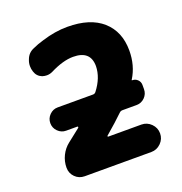

<svg xmlns="http://www.w3.org/2000/svg" viewBox="-133 -881 925 976"><g transform="rotate(-20 329.5 -393.0)"><path d="M150.4 -270.5Q125 -270.5 106.4 -289.1Q87.9 -307.6 87.9 -333.5Q87.9 -359.4 106.4 -377.9Q125 -396.5 150.4 -396.5H341.8Q351.6 -396.5 357.4 -404.3Q404.3 -464.8 405.3 -527.3Q405.3 -611.3 311.5 -611.3Q256.8 -611.3 185.5 -575.2Q170.9 -568.4 155.3 -568.4Q143.6 -568.4 130.9 -572.3Q103.5 -583 94.7 -611.3Q89.8 -626 89.8 -641.6Q89.8 -659.2 96.7 -675.8Q108.4 -708 139.6 -720.7Q167 -733.4 198.2 -742.2Q269.5 -764.6 335.9 -764.6Q459 -764.6 525.4 -705.6Q591.8 -646.5 591.8 -543.9Q591.8 -462.9 552.7 -400.4Q549.8 -396.5 554.7 -396.5Q571.3 -396.5 583 -384.8Q594.7 -373 594.7 -356.4V-334Q594.7 -307.6 576.2 -289.1Q557.6 -270.5 531.2 -270.5H455.1Q445.3 -270.5 438.5 -263.7Q400.4 -226.6 339.8 -174.8Q337.9 -173.8 338.4 -171.4Q338.9 -168.9 341.8 -168.9H520.5Q550.8 -168.9 572.8 -147Q594.7 -125 594.7 -94.7Q594.7 -64.5 572.8 -42.5Q550.8 -20.5 520.5 -20.5H160.2Q129.9 -20.5 108.9 -41.5Q87.9 -62.5 87.9 -92.8Q87.9 -127 103 -157.7Q118.2 -188.5 144.5 -209Q194.3 -248 213.9 -263.7Q214.8 -265.6 214.4 -268.1Q213.9 -270.5 210.9 -270.5Z"/></g></svg>

Font: Gen Jyuu GothicX Heavy
Style: Bold
Weight: 900
Designer: [Source Han Sans]
Ryoko NISHIZUKA  (kana & ideographs); Paul D. Hunt (Latin, Greek & Cyrillic); Wenlong ZHANG  (bopomofo
Version: Version 1.002.20150607